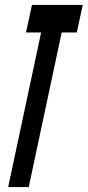

<svg xmlns="http://www.w3.org/2000/svg" viewBox="-20 -755 354 775"><path d="M13 0H96L229 -624H290L314 -735H109L85 -624H146Z"/></svg>

Font: League Gothic Condensed Italic
Style: Regular
Weight: 400
Width: 3
Designer: The League of Moveable Type
Version: Version 1.600; ttfautohint (v1.8.3)